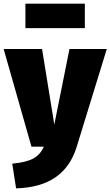

<svg xmlns="http://www.w3.org/2000/svg" viewBox="-35 -802 604 1050"><path d="M429 -648V-782H104V-648ZM549 -534H345L262 -121L195 -534H-15L137 0H205C177 60 134 83 32 93L53 228C232 223 340 147 385 -1Z"/></svg>

Font: Fira Sans Heavy
Style: Regular
Weight: 900
Designer: bBox Type GmbH & Carrois Corporate GbR & Edenspiekermann AG
Foundry: bBox Type GmbH & Carrois Corporate GbR & Edenspiekermann AG
Version: Version 4.300;PS 004.300;hotconv 1.0.88;makeotf.lib2.5.64775